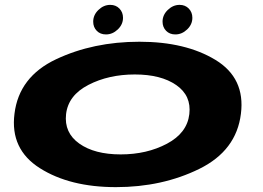

<svg xmlns="http://www.w3.org/2000/svg" viewBox="-20 -764 1082 789"><path d="M456.5 5Q267 5 144 -72.8Q21 -150.5 39.5 -296.5Q58 -448.5 210.5 -520.5Q363 -592.5 553 -592.5Q742.5 -592.5 865.5 -517.8Q988.5 -443 970 -296.5Q951.5 -145 799 -70Q646.5 5 456.5 5ZM476 -129.5Q583.5 -129.5 666.2 -173.5Q749 -217.5 758 -295Q767 -371 704.2 -414.5Q641.5 -458 534 -458Q426.5 -458 343.5 -415.2Q260.5 -372.5 251.5 -295Q243 -218.5 305.8 -174Q368.5 -129.5 476 -129.5ZM415.5 -622.5Q392 -622.5 377.5 -637.5Q363 -652.5 363 -675Q363 -702.5 384.5 -723.2Q406 -744 433 -744Q456 -744 470.8 -728.8Q485.5 -713.5 485.5 -691Q485.5 -663.5 464 -643Q442.5 -622.5 415.5 -622.5ZM700.5 -622.5Q677 -622.5 662.5 -637.5Q648 -652.5 648 -675Q648 -702.5 669.5 -723.2Q691 -744 718 -744Q741 -744 755.8 -728.8Q770.5 -713.5 770.5 -691Q770.5 -663.5 749 -643Q727.5 -622.5 700.5 -622.5Z"/></svg>

Font: Anybody UltraExpanded Regular
Style: Bold Italic
Weight: 700
Width: 9
Italic angle: -10°
Designer: Tyler Finck
Foundry: Etcetera Type Company
Version: Version 1.010; ttfautohint (v1.8.3) -l 8 -r 50 -G 200 -x 14 